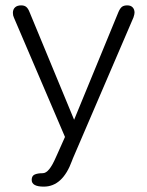

<svg xmlns="http://www.w3.org/2000/svg" viewBox="-20 -512 549 715"><path d="M139 133Q151 133 163 118.5Q175 104 188 74L193 63L222 -2L32 -446Q28 -454 28 -464Q28 -477 36 -484.5Q44 -492 59 -492Q71 -492 78 -486Q85 -480 90 -467L256 -66L421 -467Q427 -481 434 -486.5Q441 -492 454 -492Q467 -492 474 -484.5Q481 -477 481 -465Q481 -459 477 -447L251 79L248 87Q213 183 143 183Q98 183 98 158Q98 143 109 138Q120 133 139 133Z"/></svg>

Font: SN Pro Light
Style: Regular
Weight: 300
Designer: Tobias Whetton
Foundry: Supernotes
Version: Version 1.002